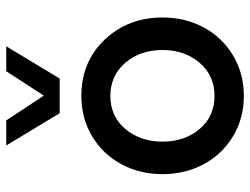

<svg xmlns="http://www.w3.org/2000/svg" viewBox="-113 -677 800 614"><g transform="rotate(-90 287.0 -370.0)"><path d="M128.9 -750H209L288.1 -629.9L366.2 -750H445.8L342.8 -579.1H231.9ZM287.1 9.8Q215.3 9.8 157.7 -25.1Q100.1 -60.1 68.6 -119.1Q37.1 -178.2 37.1 -250Q37.1 -322.3 68.6 -381.3Q100.1 -440.4 157.7 -475.1Q215.3 -509.8 287.1 -509.8Q396.5 -509.8 467.3 -435.1Q538.1 -360.4 538.1 -250Q538.1 -178.2 506.6 -119.1Q475.1 -60.1 417.2 -25.1Q359.4 9.8 287.1 9.8ZM434.1 -250Q434.1 -321.3 393.3 -369.1Q352.5 -417 287.1 -417Q221.7 -417 181.4 -369.1Q141.1 -321.3 141.1 -250Q141.1 -179.7 181.4 -131.8Q221.7 -84 287.1 -84Q352.5 -84 393.3 -131.8Q434.1 -179.7 434.1 -250Z"/></g></svg>

Font: Oakes Grotesk Medium
Style: Regular
Weight: 500
Designer: Samuel Oakes
Foundry: Samuel Oakes
Version: Version 1.000;PS 001.000;hotconv 1.0.88;makeotf.lib2.5.64775